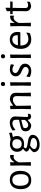

<svg xmlns="http://www.w3.org/2000/svg" viewBox="1654 -2356 896 4243"><g transform="rotate(-90 2101.5 -235.0)"><path d="M251 -466Q344 -466 395.5 -405.5Q447 -345 447 -235Q447 -119 393 -55.5Q339 8 239 8Q145 8 93.5 -52.5Q42 -113 42 -223Q42 -339 96.5 -402.5Q151 -466 251 -466ZM246 -410Q183 -410 150 -367Q117 -324 117 -241Q117 -49 244 -49Q373 -49 373 -217Q373 -312 340.5 -361Q308 -410 246 -410Z M637 -460 636 -366H642Q695 -459 771 -459Q783 -459 797 -457V-380L788 -377Q771 -382 751 -382Q687 -382 635 -270V-201L640 0H561L566 -194L562 -453Z M1046 -463Q1096 -463 1135 -446Q1213 -459 1281 -479L1289 -473V-419Q1258 -410 1197 -398L1195 -393Q1217 -359 1217 -309Q1217 -236 1168.5 -193Q1120 -150 1037 -150Q1004 -150 974 -158Q946 -135 946 -119Q946 -99 976.5 -88.5Q1007 -78 1050.5 -72.5Q1094 -67 1138 -58Q1182 -49 1212.5 -24.5Q1243 0 1243 41Q1243 105 1180.5 149Q1118 193 1028 193Q948 193 903.5 156.5Q859 120 859 62Q883 14 947 -25V-30Q871 -53 872 -110Q893 -145 933 -171V-175Q868 -215 868 -303Q868 -378 916.5 -420.5Q965 -463 1046 -463ZM1045 -410Q995 -410 967 -383Q939 -356 939 -306Q939 -258 965.5 -231Q992 -204 1041 -204Q1091 -204 1118.5 -232Q1146 -260 1146 -310Q1146 -358 1120 -384Q1094 -410 1045 -410ZM929 70Q929 99 957.5 118Q986 137 1037 137Q1095 137 1134 113.5Q1173 90 1173 56Q1173 44 1168.5 34.5Q1164 25 1153.5 18.5Q1143 12 1133 7.5Q1123 3 1104.5 -1Q1086 -5 1074.5 -7.5Q1063 -10 1039.5 -13Q1016 -16 1006 -18Q929 29 929 70Z M1509 -466Q1574 -466 1611.5 -434Q1649 -402 1649 -346Q1649 -328 1643 -222Q1637 -116 1637 -99Q1637 -77 1644 -68.5Q1651 -60 1668 -60Q1683 -60 1702 -66L1710 -59L1702 -14Q1673 3 1645 6Q1614 3 1595.5 -16Q1577 -35 1576 -68H1569Q1515 -13 1462 7Q1395 7 1357.5 -26.5Q1320 -60 1320 -118Q1320 -203 1413 -225L1575 -263L1576 -328Q1576 -367 1555.5 -388Q1535 -409 1497 -409Q1432 -409 1356 -343L1348 -347L1338 -404Q1421 -466 1509 -466ZM1574 -212 1429 -177Q1391 -166 1391 -129Q1391 -96 1409.5 -77.5Q1428 -59 1459 -59Q1514 -59 1571 -130Z M1886 -460V-393H1892Q1954 -448 2019 -464Q2094 -464 2133.5 -429Q2173 -394 2172 -329L2170 -199L2174 0H2094L2099 -311Q2100 -352 2080 -375Q2060 -398 2021 -398Q1954 -398 1885 -327V-201L1889 0H1810L1815 -194L1811 -453Z M2368 -663Q2388 -663 2400 -651Q2412 -639 2412 -618Q2412 -596 2399.5 -583Q2387 -570 2365 -570Q2321 -570 2321 -616Q2321 -637 2333.5 -650Q2346 -663 2368 -663ZM2327 0 2331 -194 2328 -453 2405 -460 2403 -201 2405 0Z M2693 -465Q2750 -465 2803 -443L2792 -378L2780 -375Q2730 -408 2684 -408Q2650 -408 2629 -389Q2608 -370 2608 -343Q2608 -318 2629.5 -299.5Q2651 -281 2681.5 -268Q2712 -255 2742.5 -240Q2773 -225 2794.5 -197.5Q2816 -170 2816 -132Q2816 -74 2772.5 -33Q2729 8 2653 8Q2583 8 2520 -25L2530 -93L2539 -99Q2597 -49 2661 -49Q2698 -49 2721 -69.5Q2744 -90 2744 -118Q2744 -143 2722.5 -161.5Q2701 -180 2670.5 -193Q2640 -206 2609 -221.5Q2578 -237 2556.5 -265.5Q2535 -294 2535 -333Q2535 -391 2577.5 -428Q2620 -465 2693 -465Z M2980 -663Q3000 -663 3012 -651Q3024 -639 3024 -618Q3024 -596 3011.5 -583Q2999 -570 2977 -570Q2933 -570 2933 -616Q2933 -637 2945.5 -650Q2958 -663 2980 -663ZM2939 0 2943 -194 2940 -453 3017 -460 3015 -201 3017 0Z M3352 8Q3254 8 3198 -54.5Q3142 -117 3142 -226Q3142 -336 3198 -401Q3254 -466 3349 -466Q3441 -466 3485 -406.5Q3529 -347 3513 -243L3503 -233L3216 -232V-230Q3216 -146 3254 -101Q3292 -56 3362 -56Q3435 -56 3496 -100L3504 -94L3492 -26Q3422 8 3352 8ZM3349 -410Q3298 -410 3265 -377.5Q3232 -345 3221 -286L3442 -290L3444 -304Q3444 -355 3419.5 -382.5Q3395 -410 3349 -410Z M3717 -460 3716 -366H3722Q3775 -459 3851 -459Q3863 -459 3877 -457V-380L3868 -377Q3851 -382 3831 -382Q3767 -382 3715 -270V-201L3720 0H3641L3646 -194L3642 -453Z M4081 6Q4024 -5 3999 -36Q3974 -67 3974 -126L3977 -197L3976 -404H3913L3909 -410L3914 -457H3976L3975 -531L4044 -561L4052 -554L4050 -457H4186L4190 -451L4185 -404H4049L4045 -133Q4044 -93 4059 -77Q4074 -61 4108 -61Q4141 -61 4180 -81L4189 -75L4181 -23Q4127 2 4081 6Z"/></g></svg>

Font: Alegreya Sans SC
Style: Regular
Weight: 400
Designer: Juan Pablo del Peral
Foundry: Huerta Tipografica
Version: Version 2.007